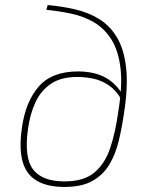

<svg xmlns="http://www.w3.org/2000/svg" viewBox="-20 -729 595 761"><path d="M169 -709Q225 -704 277.5 -692Q330 -680 373 -653.5Q416 -627 444 -580Q472 -533 480 -459Q488 -385 471 -277Q463 -222 450.5 -170Q438 -118 413.5 -77Q389 -36 346.5 -12Q304 12 236 12Q168 12 126 -12.5Q84 -37 69.5 -89Q55 -141 67 -223Q81 -325 133 -385.5Q185 -446 291 -446Q313 -446 337.5 -442Q362 -438 387 -427Q412 -416 434.5 -394.5Q457 -373 474 -338L467 -323Q445 -367 414.5 -388.5Q384 -410 351 -417Q318 -424 287 -424Q222 -424 182 -397Q142 -370 120.5 -323.5Q99 -277 91 -218Q75 -104 111.5 -57Q148 -10 235 -10Q312 -10 354 -45Q396 -80 417 -143Q438 -206 449 -288Q466 -391 457.5 -460Q449 -529 421.5 -572.5Q394 -616 353.5 -640Q313 -664 264 -674.5Q215 -685 164 -690Z"/></svg>

Font: Exo 2 Thin
Style: Italic
Weight: 250
Italic angle: -8°
Designer: Natanael Gama
Foundry: Natanael Gama
Version: Version 2.010